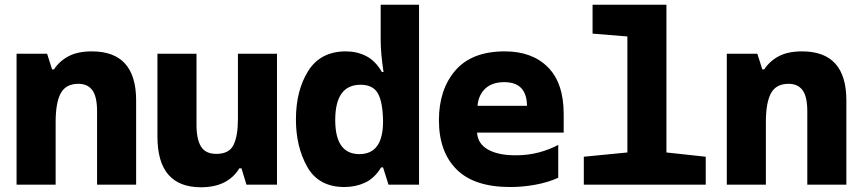

<svg xmlns="http://www.w3.org/2000/svg" viewBox="-20 -780 3640 811"><path d="M50 0H215V-264Q215 -346 236.5 -386Q258 -426 311 -426Q350 -426 370 -399Q390 -372 390 -310V0H555V-356Q555 -563 368 -563Q309 -563 270.5 -543Q232 -523 208 -487H200L179 -553H50Z M829 11Q942 11 991 -69H1000L1021 0H1150V-553H985V-277Q985 -206 966.5 -168Q948 -130 894 -130Q848 -130 829 -161Q810 -192 810 -253V-553H645V-203Q645 11 829 11Z M1435 10Q1482 10 1522 -8.5Q1562 -27 1590 -73H1598L1621 0H1750V-760H1588V-611Q1588 -554 1600 -476H1593Q1566 -523 1527 -543Q1488 -563 1441 -563Q1334 -563 1282 -480.5Q1230 -398 1230 -275Q1230 -160 1278 -75Q1326 10 1435 10ZM1396 -273Q1396 -422 1503 -422Q1556 -422 1576.5 -385Q1597 -348 1598 -267Q1598 -129 1498 -129Q1396 -129 1396 -273Z M2135 10Q2187 10 2240 0.5Q2293 -9 2338 -29V-168Q2301 -148 2255.5 -136Q2210 -124 2158 -124Q2084 -124 2041 -148.5Q1998 -173 1995 -220H2361V-298Q2361 -429 2294.5 -496Q2228 -563 2112 -563Q1973 -563 1903.5 -482.5Q1834 -402 1834 -272Q1834 -139 1908.5 -64.5Q1983 10 2135 10ZM1997 -333Q2001 -379 2030 -406Q2059 -433 2110 -433Q2205 -433 2206 -333Z M2446 0V-118L2630 -136V-626L2483 -638V-760H2795V-136L2961 -118V0Z M3050 0H3215V-264Q3215 -346 3236.5 -386Q3258 -426 3311 -426Q3350 -426 3370 -399Q3390 -372 3390 -310V0H3555V-356Q3555 -563 3368 -563Q3309 -563 3270.5 -543Q3232 -523 3208 -487H3200L3179 -553H3050Z"/></svg>

Font: Noto Sans Mono Extra
Style: Regular
Weight: 800
Designer: Monotype Design Team
Foundry: Monotype Imaging Inc.
Version: Version 1.900